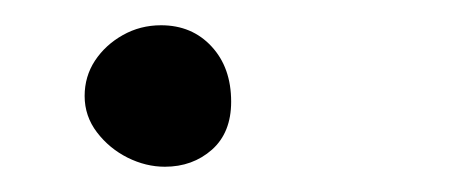

<svg xmlns="http://www.w3.org/2000/svg" viewBox="-20 -113 356 152"><path d="M107.5 -93Q132 -93 147.5 -76.2Q163 -59.5 163 -32.5Q163 -8 147.8 5.5Q132.5 19 110.5 19Q95.5 19 81 11.8Q66.5 4.5 56.8 -8.2Q47 -21 47 -37Q47 -52.5 55.2 -65Q63.5 -77.5 77.2 -85.2Q91 -93 107.5 -93Z"/></svg>

Font: Grandstander Thin Thin
Style: Regular
Weight: 250
Version: Version 1.200